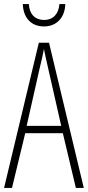

<svg xmlns="http://www.w3.org/2000/svg" viewBox="-20 -924 432 944"><path d="M301 -904H272C269 -857 242 -826 197 -826C151 -826 124 -856 122 -904H92C95 -831 138 -794 196 -794C258 -794 299 -837 301 -904ZM353 0H392L221 -714H171L0 0H39L104 -269H289ZM215 -596 281 -305H111L177 -597C185 -631 191 -654 196 -683C202 -654 207 -630 215 -596Z"/></svg>

Font: Noto Sans Armenian ExtraCondensed ExtraLight
Style: Regular
Weight: 200
Width: 2
Designer: Monotype Design Team
Foundry: Monotype Imaging Inc.
Version: Version 2.008